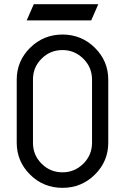

<svg xmlns="http://www.w3.org/2000/svg" viewBox="-20 -904 602 924"><path d="M142.6 -883.8H453.1L418.9 -805.7H108.4ZM501 -520.5Q501 -520.5 501 -217.3Q501 -127.4 436.5 -63.7Q372.1 0 280.8 0Q189 0 125 -63.5Q60.5 -127.4 60.5 -217.3V-520.5Q60.5 -610.4 125 -674.1Q189.5 -737.8 280.8 -737.8Q372.1 -737.8 436.5 -674.1Q501 -610.4 501 -520.5ZM138.7 -522V-215.8Q138.7 -157.7 180.2 -116.2Q221.7 -74.7 280.8 -74.7Q338.9 -74.7 380.9 -116.2Q422.4 -157.2 422.9 -215.8V-522Q422.4 -580.6 380.9 -621.6Q338.9 -663.1 280.8 -663.1Q221.7 -663.1 180.2 -621.8Q138.7 -580.6 138.7 -522Z"/></svg>

Font: NovaMono
Style: Regular
Weight: 400
Monospace: yes
Version: Version 1.2